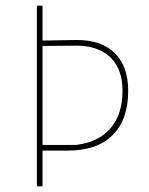

<svg xmlns="http://www.w3.org/2000/svg" viewBox="-20 -657 527 677"><path d="M251 -516Q338 -516 385 -469.5Q432 -423 432 -337Q432 -235 377 -180.5Q322 -126 219 -126H130V0H110V-637H130V-514ZM258 -496 130 -495V-146H249Q328 -156 370 -205Q412 -254 412 -337Q412 -411 372 -452Q332 -493 258 -496Z"/></svg>

Font: Alegreya Sans SC Thin
Style: Regular
Weight: 100
Designer: Juan Pablo del Peral
Foundry: Huerta Tipografica
Version: Version 2.007